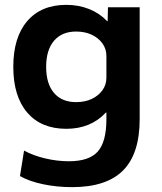

<svg xmlns="http://www.w3.org/2000/svg" viewBox="-20 -550 665 790"><path d="M276.6 220Q213.8 220 156.8 208Q99.8 196 62.2 174.4L79 69.5Q115.7 89.9 165.4 101.7Q215.1 113.5 263.1 113.5Q347 113.5 382.4 73.4Q417.8 33.4 417.8 -60V-87.1H415.8Q384.6 -53.5 343.7 -36.7Q302.8 -20 252.8 -20Q149.4 -20 92.1 -86.8Q34.7 -153.7 34.7 -275Q34.7 -396.3 92.1 -463.2Q149.4 -530 252.8 -530Q303.4 -530 346.7 -512.8Q389.9 -495.5 420.9 -462.9H422.9L424.2 -520H554.7V-60Q554.7 82.5 486.5 151.2Q418.2 220 276.6 220ZM293 -129.8Q329.6 -129.8 357.2 -142.8Q384.8 -155.8 401.3 -178.5Q417.8 -201.2 417.8 -230.1V-319.9Q417.8 -348.8 401.3 -371.5Q384.8 -394.2 357.2 -407.2Q329.6 -420.2 293 -420.2Q234.6 -420.2 202.2 -382.2Q169.9 -344.2 169.9 -275Q169.9 -205.4 202.2 -167.6Q234.6 -129.8 293 -129.8Z"/></svg>

Font: M PLUS 1 Thin
Style: Regular
Weight: 100
Designer: Coji Morishita
Foundry: UNDERFOREST DESIGN
Version: Version 1.001